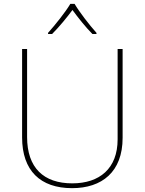

<svg xmlns="http://www.w3.org/2000/svg" viewBox="-20 -969 752 999"><path d="M368 -949H346C322 -908 267 -839 230 -798V-792H251C288 -829 329 -879 357 -917C385 -879 424 -829 461 -792H482V-798C445 -839 392 -908 368 -949ZM618 -252V-714H592V-244C592 -92 498 -15 356 -15C207 -15 121 -96 121 -256V-714H95V-254C95 -81 190 10 355 10C510 10 618 -74 618 -252Z"/></svg>

Font: Noto Sans Gurmukhi UI Thin
Style: Regular
Weight: 100
Designer: Jelle Bosma - Monotype Design Team
Foundry: Monotype Imaging Inc.
Version: Version 2.004